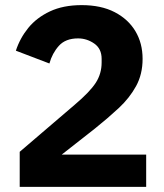

<svg xmlns="http://www.w3.org/2000/svg" viewBox="-20 -730 640 750"><path d="M551 -126V0H57V-137L272 -321Q331 -371 354 -406.5Q377 -442 377 -486V-500Q377 -540 348 -560Q319 -580 285 -580Q236 -580 210 -551Q184 -522 173 -482L42 -532Q58 -581 90.5 -621Q123 -661 175 -685.5Q227 -710 299 -710Q375 -710 428 -682.5Q481 -655 509 -608Q537 -561 537 -500Q537 -440 511.5 -393.5Q486 -347 443.5 -307.5Q401 -268 351 -228L221 -126Z"/></svg>

Font: IBM Plex Sans
Style: Regular
Weight: 400
Designer: Mike Abbink, Paul van der Laan, Pieter van Rosmalen
Foundry: Bold Monday
Version: Version 3.201